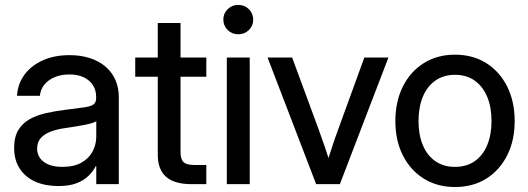

<svg xmlns="http://www.w3.org/2000/svg" viewBox="-20 -750 2150 782"><path d="M217.3 7.8Q165.5 7.8 125.2 -9.5Q85 -26.9 61.3 -61.8Q37.6 -96.7 37.6 -147.9Q37.6 -192.4 54.7 -220.5Q71.8 -248.5 100.8 -264.6Q129.9 -280.8 166.7 -289.1Q203.6 -297.4 242.2 -302.2Q291 -308.6 319.3 -312.3Q347.7 -315.9 359.6 -323.7Q371.6 -331.5 371.6 -350.6V-355.5Q371.6 -382.3 358.6 -402.8Q345.7 -423.3 321.3 -435.1Q296.9 -446.8 262.2 -446.8Q228 -446.8 201.7 -435.3Q175.3 -423.8 159.9 -404.3Q144.5 -384.8 142.6 -359.9H49.3Q52.2 -408.2 79.3 -445.3Q106.4 -482.4 153.6 -503.9Q200.7 -525.4 263.2 -525.4Q309.6 -525.4 346.7 -513.2Q383.8 -501 409.9 -478.5Q436 -456.1 450 -424.6Q463.9 -393.1 463.9 -354.5V0H372.1V-73.2H370.1Q359.9 -53.7 341.6 -34.9Q323.2 -16.1 293 -4.2Q262.7 7.8 217.3 7.8ZM233.4 -70.3Q281.7 -70.3 312.3 -87.9Q342.8 -105.5 357.4 -133.5Q372.1 -161.6 372.1 -194.3V-256.3Q366.7 -252.4 354.2 -248.5Q341.8 -244.6 323.7 -241.2Q305.7 -237.8 284.9 -234.4Q264.2 -231 243.2 -228Q214.4 -224.1 188.7 -214.8Q163.1 -205.6 147.2 -189Q131.3 -172.4 131.3 -144.5Q131.3 -121.6 143.8 -105Q156.2 -88.4 179.2 -79.3Q202.1 -70.3 233.4 -70.3Z M820.3 -515.6V-437.5H530.8V-515.6ZM622.6 -656.2H715.3V-130.9Q715.3 -101.6 727.5 -89.8Q739.7 -78.1 771 -78.1Q782.2 -78.1 795.9 -78.1Q809.6 -78.1 820.3 -78.1V0Q807.6 0 791 0Q774.4 0 759.8 0Q690.4 0 656.5 -29.8Q622.6 -59.6 622.6 -119.6Z M903.8 0V-515.6H997.1V0ZM950.7 -610.4Q924.8 -610.4 907.2 -627.9Q889.6 -645.5 889.6 -670.4Q889.6 -695.3 907.2 -712.6Q924.8 -730 950.2 -730Q976.1 -730 993.7 -712.6Q1011.2 -695.3 1011.2 -669.9Q1011.2 -645 993.7 -627.7Q976.1 -610.4 950.7 -610.4Z M1267.6 0 1069.8 -515.6H1169.9L1276.9 -225.6Q1291 -187.5 1304 -148.9Q1316.9 -110.4 1329.1 -71.8H1306.6Q1319.3 -110.4 1331.8 -148.9Q1344.2 -187.5 1358.4 -225.6L1463.9 -515.6H1562L1364.3 0Z M1833 11.7Q1760.7 11.7 1706.1 -22.5Q1651.4 -56.6 1620.8 -117.2Q1590.3 -177.7 1590.3 -256.8Q1590.3 -336.4 1620.8 -397.5Q1651.4 -458.5 1706.1 -492.9Q1760.7 -527.3 1833 -527.3Q1906.2 -527.3 1960.7 -492.9Q2015.1 -458.5 2045.7 -397.5Q2076.2 -336.4 2076.2 -256.8Q2076.2 -177.7 2045.7 -117.2Q2015.1 -56.6 1960.7 -22.5Q1906.2 11.7 1833 11.7ZM1833 -70.3Q1879.9 -70.3 1913.1 -93.3Q1946.3 -116.2 1964.1 -158.4Q1981.9 -200.7 1981.9 -256.8Q1981.9 -314 1964.1 -356.2Q1946.3 -398.4 1913.1 -421.9Q1879.9 -445.3 1833 -445.3Q1787.1 -445.3 1753.7 -422.1Q1720.2 -398.9 1702.4 -356.4Q1684.6 -314 1684.6 -256.8Q1684.6 -200.2 1702.4 -158.2Q1720.2 -116.2 1753.4 -93.3Q1786.6 -70.3 1833 -70.3Z"/></svg>

Font: Inter Cardless Display
Style: Regular
Weight: 400
Designer: Rasmus Andersson
Foundry: rsms
Version: Version 4.001;git-9221beed3